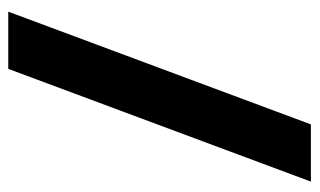

<svg xmlns="http://www.w3.org/2000/svg" viewBox="-170 -584 754 453"><g transform="rotate(90 206.5 -357.0)"><path d="M408 -714 142 0H7L273 -714Z"/></g></svg>

Font: Noto Sans Tangsa
Style: Bold
Weight: 700
Version: Version 1.504